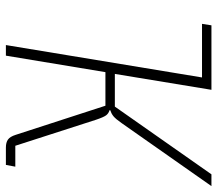

<svg xmlns="http://www.w3.org/2000/svg" viewBox="-63 -675 738 652"><g transform="rotate(90 306.0 -349.0)"><path d="M243 -666H61L66 -698H285L231 -370H342L572 -698H612L398 -393Q384 -373 375 -365.5Q366 -358 355 -355L354 -352Q365 -349 371.5 -340.5Q378 -332 387 -305L475 -32H546L540 0H481Q464 0 454 -7Q444 -14 438 -33L339 -338H225L169 0H133Z"/></g></svg>

Font: IBM Plex Mono ExtraLight
Style: Italic
Weight: 200
Italic angle: -9°
Monospace: yes
Designer: Mike Abbink, Paul van der Laan, Pieter van Rosmalen
Foundry: Bold Monday
Version: Version 2.3